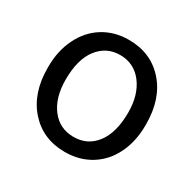

<svg xmlns="http://www.w3.org/2000/svg" viewBox="-126 -671 822 814"><g transform="rotate(30 285.0 -264.0)"><path d="M44.4 -269Q44.4 -346.7 75 -408.7Q105.5 -470.7 159.9 -504.4Q214.4 -538.1 284.2 -538.1Q392.1 -538.1 458.7 -463.4Q525.4 -388.7 525.4 -264.6V-258.3Q525.4 -181.2 495.8 -119.9Q466.3 -58.6 411.4 -24.4Q356.4 9.8 285.2 9.8Q177.7 9.8 111.1 -64.9Q44.4 -139.6 44.4 -262.7ZM135.3 -258.3Q135.3 -170.4 176 -117.2Q216.8 -64 285.2 -64Q354 -64 394.5 -117.9Q435.1 -171.9 435.1 -269Q435.1 -356 393.8 -409.9Q352.5 -463.9 284.2 -463.9Q217.3 -463.9 176.3 -410.6Q135.3 -357.4 135.3 -258.3Z"/></g></svg>

Font: APIMedia Roboto
Style: Regular
Weight: 400
Designer: Google
Version: Version 2.137; 2017